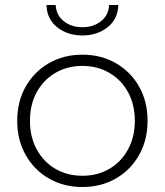

<svg xmlns="http://www.w3.org/2000/svg" viewBox="-20 -745 660 769"><path d="M310 4Q235 4 176 -30Q117 -64 83 -124Q49 -184 49 -261Q49 -339 83 -398.5Q117 -458 176 -492Q235 -526 310 -526Q385 -526 444 -492Q503 -458 537 -398.5Q571 -339 571 -261Q571 -184 537 -124Q503 -64 444 -30Q385 4 310 4ZM310 -41Q370 -41 417.5 -68.5Q465 -96 492.5 -146Q520 -196 520 -261Q520 -327 492.5 -376.5Q465 -426 417.5 -453.5Q370 -481 310 -481Q250 -481 202.5 -453.5Q155 -426 127.5 -376.5Q100 -327 100 -261Q100 -196 127.5 -146Q155 -96 202.5 -68.5Q250 -41 310 -41ZM310 -603Q251 -603 209.5 -635.5Q168 -668 166 -725H203Q205 -684 235.5 -660Q266 -636 310 -636Q354 -636 384.5 -660Q415 -684 417 -725H454Q452 -668 410.5 -635.5Q369 -603 310 -603Z"/></svg>

Font: Montserrat Light
Style: Regular
Weight: 300
Designer: Julieta Ulanovsky
Foundry: Julieta Ulanovsky
Version: Version 9.000; ttfautohint (v1.8.4.7-5d5b)